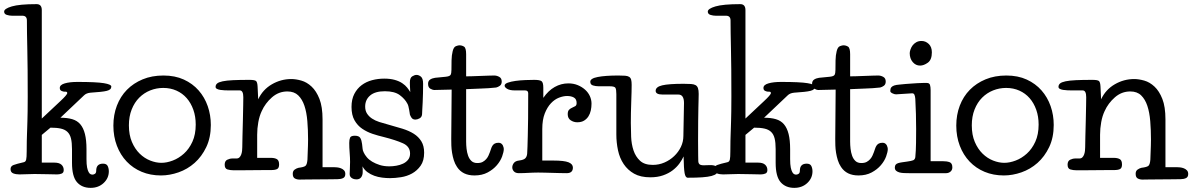

<svg xmlns="http://www.w3.org/2000/svg" viewBox="-58 -837 5763 928"><path d="M144 -264Q198 -315 232.5 -347Q267 -379 267 -387Q267 -392 264 -393Q261 -394 259 -394H252Q248 -394 239.5 -397.5Q231 -401 231 -412Q231 -427 255 -434Q279 -441 316 -441Q408 -441 444 -435Q480 -429 480 -419Q480 -411 475 -406Q470 -401 458.5 -398Q447 -395 427.5 -393Q408 -391 379 -389Q359 -387 348 -376L234 -268Q267 -268 291 -261Q315 -254 330 -236.5Q345 -219 352.5 -189.5Q360 -160 360 -116V-68Q360 -42 363 -27.5Q366 -13 370.5 -5Q375 3 380 5Q385 7 389 7Q395 7 401 3Q407 -1 407 -12Q407 -46 440 -46Q457 -46 462.5 -34.5Q468 -23 468 -9Q468 24 443 47.5Q418 71 380 71Q338 71 314 43.5Q290 16 290 -50V-116Q290 -148 285 -168Q280 -188 268 -199.5Q256 -211 236 -215.5Q216 -220 186 -220L144 -185V-51H205Q228 -51 239 -41Q250 -31 250 -15Q250 -2 240 2Q230 6 218 6Q196 6 171.5 5Q147 4 109 4Q93 4 71.5 5Q50 6 36 6Q19 6 6 1Q-7 -4 -7 -20Q-7 -34 7.5 -39.5Q22 -45 57 -53Q66 -55 68.5 -65.5Q71 -76 71 -105Q71 -136 71.5 -155.5Q72 -175 72.5 -190Q73 -205 73.5 -219Q74 -233 74.5 -252Q75 -271 75.5 -299Q76 -327 76 -370Q76 -442 75.5 -498.5Q75 -555 74 -599.5Q73 -644 72.5 -677.5Q72 -711 72 -738Q72 -761 50 -761H0Q-12 -761 -25 -765Q-38 -769 -38 -781Q-38 -795 -1 -806Q36 -817 119 -817Q144 -817 144 -788Z M961 -233Q961 -172 939 -126Q917 -80 882.5 -49.5Q848 -19 805 -4Q762 11 720 11Q669 11 627 -6.5Q585 -24 554.5 -56Q524 -88 507 -132.5Q490 -177 490 -230Q490 -282 507 -326.5Q524 -371 555.5 -403Q587 -435 631.5 -453.5Q676 -472 732 -472Q788 -472 830.5 -452.5Q873 -433 902 -400Q931 -367 946 -324Q961 -281 961 -233ZM731 -412Q698 -412 668 -400Q638 -388 615 -365Q592 -342 578.5 -308Q565 -274 565 -231Q565 -185 579.5 -151Q594 -117 617 -94.5Q640 -72 668 -61Q696 -50 722 -50Q748 -50 777 -61Q806 -72 831 -94.5Q856 -117 872 -152Q888 -187 888 -235Q888 -274 876.5 -306.5Q865 -339 844.5 -362.5Q824 -386 795 -399Q766 -412 731 -412Z M1501 -29H1555Q1562 -29 1571.5 -28Q1581 -27 1590 -23.5Q1599 -20 1605 -13.5Q1611 -7 1611 4Q1611 19 1600 24Q1589 29 1574 29Q1569 29 1541.5 29.5Q1514 30 1481.5 30Q1449 30 1421.5 30.5Q1394 31 1390 31Q1377 31 1367 25.5Q1357 20 1357 3Q1357 -11 1366.5 -17.5Q1376 -24 1385 -26Q1410 -29 1418 -35Q1426 -41 1428 -65Q1430 -105 1430.5 -133Q1431 -161 1431 -163Q1431 -209 1427.5 -251.5Q1424 -294 1413.5 -325.5Q1403 -357 1383.5 -376Q1364 -395 1331 -395Q1289 -395 1256.5 -366.5Q1224 -338 1207 -300Q1196 -277 1190.5 -246.5Q1185 -216 1185 -186V-74H1252Q1269 -74 1280 -68Q1291 -62 1291 -42Q1291 -25 1281.5 -20Q1272 -15 1252 -15Q1248 -15 1221.5 -15Q1195 -15 1163 -14.5Q1131 -14 1103.5 -14Q1076 -14 1071 -14Q1055 -14 1041.5 -18Q1028 -22 1028 -41Q1028 -59 1040.5 -65Q1053 -71 1065 -71H1085Q1094 -71 1099.5 -76.5Q1105 -82 1108 -90.5Q1111 -99 1112 -108Q1113 -117 1113 -125Q1113 -142 1114 -179.5Q1115 -217 1116 -257Q1117 -297 1117.5 -329Q1118 -361 1118 -367Q1118 -400 1101 -400H1049Q1039 -400 1027.5 -400.5Q1016 -401 1006.5 -402.5Q997 -404 990.5 -407.5Q984 -411 984 -417Q984 -427 991.5 -433.5Q999 -440 1018 -444Q1037 -448 1068.5 -449.5Q1100 -451 1148 -451Q1174 -451 1180 -445Q1186 -439 1187 -419L1190 -357Q1212 -404 1256 -429.5Q1300 -455 1350 -455Q1372 -455 1398.5 -447.5Q1425 -440 1448 -418.5Q1471 -397 1486 -359Q1501 -321 1501 -260Z M1694 -33Q1695 -25 1695 -18Q1695 -11 1695 -5Q1695 10 1687.5 20Q1680 30 1665 30Q1661 30 1655.5 29Q1650 28 1644.5 25Q1639 22 1635.5 17Q1632 12 1632 4Q1632 -1 1633 -20.5Q1634 -40 1634 -54Q1634 -74 1632 -99Q1630 -124 1630 -146Q1630 -162 1634 -171.5Q1638 -181 1657 -181Q1677 -181 1683.5 -170Q1690 -159 1692 -141Q1694 -127 1694.5 -118.5Q1695 -110 1700 -100Q1705 -89 1715 -77Q1725 -65 1741 -55.5Q1757 -46 1777.5 -39.5Q1798 -33 1824 -33Q1840 -33 1857.5 -36Q1875 -39 1890 -46Q1905 -53 1914.5 -65Q1924 -77 1924 -95Q1924 -129 1889.5 -144.5Q1855 -160 1796 -175Q1770 -181 1743 -190Q1716 -199 1693 -214.5Q1670 -230 1655.5 -255.5Q1641 -281 1641 -320Q1641 -357 1654.5 -383Q1668 -409 1690 -425.5Q1712 -442 1740.5 -449.5Q1769 -457 1799 -457Q1828 -457 1849.5 -451Q1871 -445 1886 -435Q1901 -425 1910 -413.5Q1919 -402 1925 -392Q1924 -405 1923.5 -419Q1923 -433 1923 -438Q1923 -461 1934.5 -468Q1946 -475 1955 -475Q1966 -475 1976.5 -466.5Q1987 -458 1987 -432Q1987 -411 1986.5 -387.5Q1986 -364 1985 -343.5Q1984 -323 1983 -307Q1982 -291 1982 -285Q1981 -271 1970 -265Q1959 -259 1950 -259Q1937 -259 1931 -268Q1925 -277 1923 -284Q1923 -285 1922 -291.5Q1921 -298 1919.5 -306.5Q1918 -315 1916 -323Q1914 -331 1911 -336Q1899 -359 1874 -377.5Q1849 -396 1802 -396Q1755 -396 1731 -375.5Q1707 -355 1707 -322Q1707 -302 1716 -288Q1725 -274 1740 -264Q1755 -254 1775 -247.5Q1795 -241 1818 -235Q1855 -225 1887 -215Q1919 -205 1942 -190.5Q1965 -176 1978.5 -154Q1992 -132 1992 -99Q1992 -60 1975 -36Q1958 -12 1933.5 1.5Q1909 15 1880 19.5Q1851 24 1827 24Q1809 24 1789 21.5Q1769 19 1751 12.5Q1733 6 1718 -5Q1703 -16 1694 -33Z M2125 -404Q2106 -404 2082 -403Q2058 -402 2040 -402Q2034 -402 2022.5 -408Q2011 -414 2011 -432Q2011 -446 2021 -452.5Q2031 -459 2045 -461L2096 -466Q2116 -468 2120 -475.5Q2124 -483 2124 -500Q2124 -521 2124.5 -545.5Q2125 -570 2130 -590Q2135 -610 2146 -614Q2157 -618 2162 -618Q2175 -618 2185 -611.5Q2195 -605 2195 -575V-468Q2202 -468 2222 -468.5Q2242 -469 2264.5 -470Q2287 -471 2306 -471.5Q2325 -472 2331 -472Q2343 -472 2355 -465.5Q2367 -459 2367 -443Q2367 -429 2358 -422.5Q2349 -416 2340 -414Q2304 -410 2266.5 -409Q2229 -408 2195 -406V-152Q2195 -136 2197 -118Q2199 -100 2204.5 -84.5Q2210 -69 2220.5 -59Q2231 -49 2249 -49Q2265 -49 2275 -54.5Q2285 -60 2292 -68Q2299 -76 2303 -85Q2307 -94 2310 -102Q2313 -110 2315.5 -118Q2318 -126 2322 -132.5Q2326 -139 2333 -143Q2340 -147 2352 -147Q2360 -147 2365 -143Q2370 -139 2372.5 -134Q2375 -129 2376 -124Q2377 -119 2377 -117Q2377 -103 2369 -81Q2361 -59 2343.5 -38.5Q2326 -18 2299 -3.5Q2272 11 2235 11Q2178 11 2151 -30Q2141 -45 2135.5 -62.5Q2130 -80 2127 -98.5Q2124 -117 2123.5 -134Q2123 -151 2123 -165Z M2801 -336Q2801 -319 2797.5 -303Q2794 -287 2786 -274.5Q2778 -262 2765 -254Q2752 -246 2732 -246Q2715 -246 2700.5 -255.5Q2686 -265 2686 -285Q2686 -300 2692.5 -306.5Q2699 -313 2707.5 -316.5Q2716 -320 2722.5 -324Q2729 -328 2729 -339Q2729 -358 2716 -365.5Q2703 -373 2683 -373Q2665 -373 2644 -365Q2623 -357 2605 -338Q2587 -319 2575 -288.5Q2563 -258 2563 -213V-61H2617Q2669 -61 2690 -52.5Q2711 -44 2711 -27Q2711 0 2681 0Q2666 0 2648 -0.5Q2630 -1 2611.5 -1.5Q2593 -2 2575 -2.5Q2557 -3 2543 -3Q2528 -3 2517 -2.5Q2506 -2 2495.5 -1.5Q2485 -1 2474.5 -0.5Q2464 0 2450 0Q2434 0 2426 -8.5Q2418 -17 2418 -28Q2418 -39 2425.5 -49Q2433 -59 2450 -61Q2474 -64 2481.5 -72.5Q2489 -81 2490 -95Q2491 -108 2491.5 -128.5Q2492 -149 2493 -182.5Q2494 -216 2494.5 -265Q2495 -314 2495 -386Q2495 -400 2480 -400H2431Q2406 -400 2393.5 -407.5Q2381 -415 2381 -423Q2381 -432 2396.5 -437.5Q2412 -443 2434 -446Q2456 -449 2481 -450Q2506 -451 2524 -451Q2550 -451 2559 -445Q2568 -439 2568 -413V-364Q2592 -399 2623 -416.5Q2654 -434 2689 -434Q2714 -434 2734.5 -425.5Q2755 -417 2770 -403.5Q2785 -390 2793 -372.5Q2801 -355 2801 -336Z M3248 -339Q3248 -380 3221 -380H3145Q3111 -380 3111 -398Q3111 -417 3142.5 -424.5Q3174 -432 3246 -432Q3268 -432 3282 -431Q3296 -430 3304 -425.5Q3312 -421 3315.5 -411Q3319 -401 3319 -383Q3319 -372 3318.5 -357Q3318 -342 3317.5 -316Q3317 -290 3316.5 -251.5Q3316 -213 3316 -156Q3316 -106 3316.5 -85Q3317 -64 3317 -60Q3317 -49 3322.5 -43.5Q3328 -38 3345 -38Q3349 -38 3354.5 -38.5Q3360 -39 3376 -39Q3412 -39 3412 -15Q3412 -5 3405 2Q3398 9 3381 13.5Q3364 18 3336 20Q3308 22 3266 22Q3255 22 3251 0Q3247 -22 3246 -81Q3239 -65 3226 -47Q3213 -29 3193.5 -14Q3174 1 3147 10.5Q3120 20 3085 20Q3038 20 3007 2.5Q2976 -15 2956.5 -44Q2937 -73 2929 -110.5Q2921 -148 2921 -187V-382Q2921 -405 2916.5 -412.5Q2912 -420 2889 -420H2836Q2821 -420 2808 -424Q2795 -428 2795 -442Q2795 -458 2831.5 -465Q2868 -472 2931 -472Q2951 -472 2963.5 -471Q2976 -470 2983 -465.5Q2990 -461 2992.5 -452Q2995 -443 2995 -427Q2995 -414 2994.5 -392Q2994 -370 2993 -344Q2992 -318 2991.5 -291.5Q2991 -265 2991 -243Q2991 -211 2992.5 -175.5Q2994 -140 3004 -110Q3014 -80 3035.5 -60Q3057 -40 3097 -40Q3127 -40 3153.5 -51.5Q3180 -63 3200.5 -82.5Q3221 -102 3233 -127Q3245 -152 3245 -180Z M3545 -264Q3599 -315 3633.5 -347Q3668 -379 3668 -387Q3668 -392 3665 -393Q3662 -394 3660 -394H3653Q3649 -394 3640.5 -397.5Q3632 -401 3632 -412Q3632 -427 3656 -434Q3680 -441 3717 -441Q3809 -441 3845 -435Q3881 -429 3881 -419Q3881 -411 3876 -406Q3871 -401 3859.5 -398Q3848 -395 3828.5 -393Q3809 -391 3780 -389Q3760 -387 3749 -376L3635 -268Q3668 -268 3692 -261Q3716 -254 3731 -236.5Q3746 -219 3753.5 -189.5Q3761 -160 3761 -116V-68Q3761 -42 3764 -27.5Q3767 -13 3771.5 -5Q3776 3 3781 5Q3786 7 3790 7Q3796 7 3802 3Q3808 -1 3808 -12Q3808 -46 3841 -46Q3858 -46 3863.5 -34.5Q3869 -23 3869 -9Q3869 24 3844 47.5Q3819 71 3781 71Q3739 71 3715 43.5Q3691 16 3691 -50V-116Q3691 -148 3686 -168Q3681 -188 3669 -199.5Q3657 -211 3637 -215.5Q3617 -220 3587 -220L3545 -185V-51H3606Q3629 -51 3640 -41Q3651 -31 3651 -15Q3651 -2 3641 2Q3631 6 3619 6Q3597 6 3572.5 5Q3548 4 3510 4Q3494 4 3472.5 5Q3451 6 3437 6Q3420 6 3407 1Q3394 -4 3394 -20Q3394 -34 3408.5 -39.5Q3423 -45 3458 -53Q3467 -55 3469.5 -65.5Q3472 -76 3472 -105Q3472 -136 3472.5 -155.5Q3473 -175 3473.5 -190Q3474 -205 3474.5 -219Q3475 -233 3475.5 -252Q3476 -271 3476.5 -299Q3477 -327 3477 -370Q3477 -442 3476.5 -498.5Q3476 -555 3475 -599.5Q3474 -644 3473.5 -677.5Q3473 -711 3473 -738Q3473 -761 3451 -761H3401Q3389 -761 3376 -765Q3363 -769 3363 -781Q3363 -795 3400 -806Q3437 -817 3520 -817Q3545 -817 3545 -788Z M3981 -404Q3962 -404 3938 -403Q3914 -402 3896 -402Q3890 -402 3878.5 -408Q3867 -414 3867 -432Q3867 -446 3877 -452.5Q3887 -459 3901 -461L3952 -466Q3972 -468 3976 -475.5Q3980 -483 3980 -500Q3980 -521 3980.5 -545.5Q3981 -570 3986 -590Q3991 -610 4002 -614Q4013 -618 4018 -618Q4031 -618 4041 -611.5Q4051 -605 4051 -575V-468Q4058 -468 4078 -468.5Q4098 -469 4120.5 -470Q4143 -471 4162 -471.5Q4181 -472 4187 -472Q4199 -472 4211 -465.5Q4223 -459 4223 -443Q4223 -429 4214 -422.5Q4205 -416 4196 -414Q4160 -410 4122.5 -409Q4085 -408 4051 -406V-152Q4051 -136 4053 -118Q4055 -100 4060.5 -84.5Q4066 -69 4076.5 -59Q4087 -49 4105 -49Q4121 -49 4131 -54.5Q4141 -60 4148 -68Q4155 -76 4159 -85Q4163 -94 4166 -102Q4169 -110 4171.5 -118Q4174 -126 4178 -132.5Q4182 -139 4189 -143Q4196 -147 4208 -147Q4216 -147 4221 -143Q4226 -139 4228.5 -134Q4231 -129 4232 -124Q4233 -119 4233 -117Q4233 -103 4225 -81Q4217 -59 4199.5 -38.5Q4182 -18 4155 -3.5Q4128 11 4091 11Q4034 11 4007 -30Q3997 -45 3991.5 -62.5Q3986 -80 3983 -98.5Q3980 -117 3979.5 -134Q3979 -151 3979 -165Z M4440 -58H4497Q4519 -58 4532 -53Q4545 -48 4545 -28Q4545 -15 4536 -7.5Q4527 0 4515 0H4336Q4324 0 4311.5 -0.5Q4299 -1 4289.5 -3.5Q4280 -6 4273.5 -11.5Q4267 -17 4267 -27Q4267 -36 4271 -41Q4275 -46 4283 -48.5Q4291 -51 4301.5 -52.5Q4312 -54 4326 -56Q4348 -59 4356 -62.5Q4364 -66 4366 -77Q4369 -109 4369.5 -146.5Q4370 -184 4370 -213Q4370 -251 4369 -286Q4368 -321 4366 -359Q4365 -371 4362 -378.5Q4359 -386 4351 -386Q4347 -386 4335.5 -385Q4324 -384 4311.5 -383.5Q4299 -383 4288 -382Q4277 -381 4273 -381Q4265 -381 4255 -386Q4245 -391 4245 -397Q4245 -409 4250 -415Q4255 -421 4264.5 -424Q4274 -427 4287.5 -428Q4301 -429 4318 -431Q4331 -432 4346 -433Q4361 -434 4375.5 -435Q4390 -436 4402 -436Q4414 -436 4422 -436Q4434 -436 4437 -426.5Q4440 -417 4440 -401ZM4339 -580Q4339 -587 4342.5 -597.5Q4346 -608 4352.5 -617Q4359 -626 4370 -632.5Q4381 -639 4396 -639Q4416 -639 4431 -624.5Q4446 -610 4446 -584Q4446 -548 4426.5 -534Q4407 -520 4389 -520Q4368 -520 4353.5 -537Q4339 -554 4339 -580Z M5035 -233Q5035 -172 5013 -126Q4991 -80 4956.5 -49.5Q4922 -19 4879 -4Q4836 11 4794 11Q4743 11 4701 -6.5Q4659 -24 4628.5 -56Q4598 -88 4581 -132.5Q4564 -177 4564 -230Q4564 -282 4581 -326.5Q4598 -371 4629.5 -403Q4661 -435 4705.5 -453.5Q4750 -472 4806 -472Q4862 -472 4904.5 -452.5Q4947 -433 4976 -400Q5005 -367 5020 -324Q5035 -281 5035 -233ZM4805 -412Q4772 -412 4742 -400Q4712 -388 4689 -365Q4666 -342 4652.5 -308Q4639 -274 4639 -231Q4639 -185 4653.5 -151Q4668 -117 4691 -94.5Q4714 -72 4742 -61Q4770 -50 4796 -50Q4822 -50 4851 -61Q4880 -72 4905 -94.5Q4930 -117 4946 -152Q4962 -187 4962 -235Q4962 -274 4950.5 -306.5Q4939 -339 4918.5 -362.5Q4898 -386 4869 -399Q4840 -412 4805 -412Z M5575 -29H5629Q5636 -29 5645.5 -28Q5655 -27 5664 -23.5Q5673 -20 5679 -13.5Q5685 -7 5685 4Q5685 19 5674 24Q5663 29 5648 29Q5643 29 5615.5 29.5Q5588 30 5555.5 30Q5523 30 5495.5 30.5Q5468 31 5464 31Q5451 31 5441 25.5Q5431 20 5431 3Q5431 -11 5440.5 -17.5Q5450 -24 5459 -26Q5484 -29 5492 -35Q5500 -41 5502 -65Q5504 -105 5504.5 -133Q5505 -161 5505 -163Q5505 -209 5501.5 -251.5Q5498 -294 5487.5 -325.5Q5477 -357 5457.5 -376Q5438 -395 5405 -395Q5363 -395 5330.5 -366.5Q5298 -338 5281 -300Q5270 -277 5264.5 -246.5Q5259 -216 5259 -186V-74H5326Q5343 -74 5354 -68Q5365 -62 5365 -42Q5365 -25 5355.5 -20Q5346 -15 5326 -15Q5322 -15 5295.5 -15Q5269 -15 5237 -14.5Q5205 -14 5177.5 -14Q5150 -14 5145 -14Q5129 -14 5115.5 -18Q5102 -22 5102 -41Q5102 -59 5114.5 -65Q5127 -71 5139 -71H5159Q5168 -71 5173.5 -76.5Q5179 -82 5182 -90.5Q5185 -99 5186 -108Q5187 -117 5187 -125Q5187 -142 5188 -179.5Q5189 -217 5190 -257Q5191 -297 5191.5 -329Q5192 -361 5192 -367Q5192 -400 5175 -400H5123Q5113 -400 5101.5 -400.5Q5090 -401 5080.5 -402.5Q5071 -404 5064.5 -407.5Q5058 -411 5058 -417Q5058 -427 5065.5 -433.5Q5073 -440 5092 -444Q5111 -448 5142.5 -449.5Q5174 -451 5222 -451Q5248 -451 5254 -445Q5260 -439 5261 -419L5264 -357Q5286 -404 5330 -429.5Q5374 -455 5424 -455Q5446 -455 5472.5 -447.5Q5499 -440 5522 -418.5Q5545 -397 5560 -359Q5575 -321 5575 -260Z"/></svg>

Font: Life Savers
Style: Bold
Weight: 700
Designer: Pablo Impallari, Rodrigo Fuenzalida, Brenda Gallo
Foundry: Pablo Impallari, Rodrigo Fuenzalida, Brenda Gallo
Version: Version 3.001; ttfautohint (v0.95) -l 8 -r 50 -G 200 -x 14 -